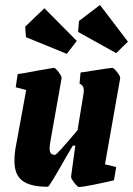

<svg xmlns="http://www.w3.org/2000/svg" viewBox="-20 -741 533 770"><path d="M462 -427 401 -82 446 -71 437 -18Q404 -10 357 -0.5Q310 9 297 9Q291 9 277.5 -8.5Q264 -26 265 -33L282 -157H272L246 -113Q178 8 172 8Q102 8 70 -16Q38 -40 38 -94Q38 -125 43 -151L85 -380L43 -391L51 -444Q66 -445 126 -457Q194 -469 196 -469Q202 -469 215 -452Q228 -435 227 -427L183 -179Q179 -160 179 -145Q179 -132 184 -126Q189 -120 201 -120Q208 -120 291 -219L315 -365Q316 -370 316 -377Q316 -390 311.5 -396Q307 -402 299 -406L303 -450Q423 -469 430 -469Q436 -469 449.5 -452Q463 -435 462 -427ZM446 -528 293 -613 297 -657 381 -721 493 -574ZM248 -525 84 -592 81 -634 158 -708 288 -577Z"/></svg>

Font: Grenze
Style: Bold Italic
Weight: 700
Italic angle: -10°
Designer: Renata Polastri
Foundry: Omnibus-Type
Version: Version 1.002; ttfautohint (v1.8)